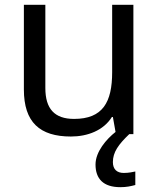

<svg xmlns="http://www.w3.org/2000/svg" viewBox="-20 -622 658 796"><path d="M448 50C448 9 471 -23 516 -66H533V-602H445V-323C445 -198 406 -129 287 -129C206 -129 168 -171 168 -257V-602H79V-251C79 -115 145 -56 274 -56C343 -56 409 -81 444 -137H448L459 -75C421 -45 376 7 376 60C376 119 408 154 479 154C505 154 522 150 541 145V89C530 91 515 95 493 95C465 95 448 80 448 50Z"/></svg>

Font: Noto Sans Malayalam UI
Style: Regular
Weight: 400
Designer: Jelle Bosma - Monotype Design Team
Foundry: Monotype Imaging Inc.
Version: Version 2.104